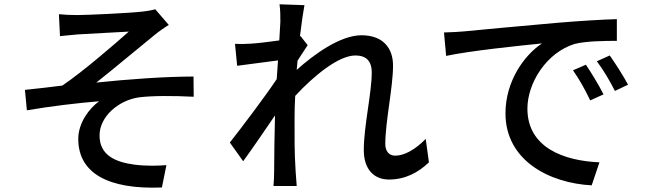

<svg xmlns="http://www.w3.org/2000/svg" viewBox="-20 -821 3010 893"><path d="M254 -755 259 -653C285 -655 316 -659 342 -661C384 -664 536 -671 579 -674C517 -619 370 -491 270 -423C219 -417 150 -408 96 -403L105 -308C217 -327 341 -342 441 -350C396 -318 344 -250 344 -175C344 -15 484 61 733 51L754 -53C717 -50 664 -48 607 -55C516 -67 443 -99 443 -191C443 -279 531 -354 625 -368C686 -376 784 -376 881 -371L880 -465C746 -465 572 -452 428 -437C503 -496 628 -601 701 -660C718 -674 748 -695 765 -705L702 -778C689 -774 669 -770 641 -767C582 -760 384 -751 341 -751C309 -751 282 -752 254 -755Z M1284 -720 1279 -633C1231 -626 1179 -620 1148 -618C1119 -616 1098 -616 1073 -617L1083 -515L1273 -540L1267 -453C1213 -372 1104 -228 1049 -158L1111 -71C1153 -129 1212 -215 1259 -284C1256 -173 1256 -116 1255 -22C1255 -6 1254 23 1252 44H1360C1358 23 1356 -6 1355 -24C1349 -115 1350 -186 1350 -273C1350 -304 1351 -339 1353 -375C1440 -469 1555 -563 1633 -563C1681 -563 1709 -539 1709 -484C1709 -390 1672 -233 1672 -123C1672 -34 1719 14 1789 14C1863 14 1924 -17 1975 -66L1960 -175C1911 -125 1861 -97 1818 -97C1787 -97 1772 -121 1772 -151C1772 -254 1808 -415 1808 -516C1808 -599 1760 -657 1661 -657C1562 -657 1439 -567 1360 -496L1364 -539C1380 -564 1399 -593 1411 -611L1378 -653L1375 -652C1383 -718 1391 -771 1396 -797L1280 -801C1284 -774 1284 -746 1284 -720Z M2045 -670 2055 -561C2167 -585 2400 -609 2501 -619C2420 -566 2331 -445 2331 -294C2331 -74 2536 31 2732 41L2768 -66C2603 -73 2433 -134 2433 -316C2433 -434 2521 -577 2654 -617C2706 -630 2793 -631 2849 -631V-732C2780 -730 2680 -724 2573 -715C2389 -699 2211 -682 2138 -675C2118 -673 2083 -671 2045 -670ZM2705 -520 2645 -494C2675 -451 2701 -405 2725 -354L2787 -382C2766 -424 2729 -485 2705 -520ZM2816 -563 2756 -536C2788 -493 2814 -449 2840 -398L2901 -427C2879 -469 2840 -529 2816 -563Z"/></svg>

Font: Noto Sans TC Medium
Style: Regular
Weight: 500
Designer: Ryoko NISHIZUKA 西塚涼子 (kana, bopomofo & ideographs); Paul D. Hunt (Latin, Greek & Cyrillic); Sandoll Communications 산돌커뮤니
Foundry: Adobe
Version: Version 2.004;hotconv 1.0.118;makeotfexe 2.5.65603